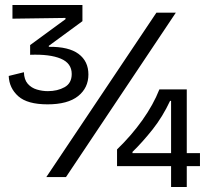

<svg xmlns="http://www.w3.org/2000/svg" viewBox="-20 -711 843 771"><path d="M171 -292Q90 -292 53.5 -324.5Q17 -357 15 -406L76 -421Q77 -391 91.5 -374.5Q106 -358 128 -351.5Q150 -345 172 -345Q211 -345 239.5 -361Q268 -377 268 -414Q268 -457 224 -475.5Q180 -494 101 -491V-530L243 -634V-639L30 -636V-691H311V-626L176 -527V-523Q256 -524 295.5 -494.5Q335 -465 335 -412Q335 -358 293.5 -325Q252 -292 171 -292ZM166 0 608 -660H686L245 0ZM450 -44V-111Q508 -167 552 -229Q596 -291 620 -352H730V-96H783V-44H730V40H667V-44ZM512 -96H667V-306H663Q633 -242 593 -191.5Q553 -141 512 -101Z"/></svg>

Font: Bricolage Grotesque 48pt Light
Style: Regular
Weight: 300
Designer: Mathieu Triay
Foundry: Atelier Triay
Version: Version 1.000; ttfautohint (v1.8.4.7-5d5b);gftools[0.9.32]